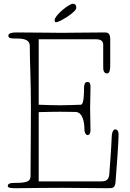

<svg xmlns="http://www.w3.org/2000/svg" viewBox="-20 -992 683 1012"><path d="M382 -950C382 -969 374 -972 363 -972C344 -972 268 -911 268 -886C268 -877 271 -875 276 -875C295 -875 382 -929 382 -950ZM586 -310C580 -310 570 -300 569 -273C567 -218 559 -109 556 -73C553 -39 533 -36 513 -36H184V-401C222 -402 260 -403 298 -403C336 -403 359 -402 377 -402C417 -402 425 -345 425 -309C425 -292 433 -280 442 -280C447 -280 457 -284 457 -307C457 -344 455 -382 455 -420C455 -458 457 -495 457 -533C457 -547 456 -560 440 -560C423 -560 423 -534 423 -530C423 -505 423 -440 406 -440C394 -440 336 -437 298 -437C259 -437 222 -439 184 -440V-785H487C500 -785 524 -782 524 -757V-645C524 -627 524 -605 544 -605C559 -605 561 -626 561 -651V-785C561 -813 551 -821 533 -821C415 -821 405 -819 306 -819C256 -819 154 -821 65 -821C45 -821 24 -818 24 -804C24 -789 41 -789 64 -789C91 -789 137 -789 137 -750C137 -659 143 -575 143 -425C143 -224 141 -205 141 -64C141 -36 122 -28 60 -28C34 -28 21 -25 21 -11C21 0 47 0 67 0C148 -1 229 -2 310 -2C391 -2 466 0 547 0C574 0 586 0 589 -33C596 -114 605 -254 605 -277C605 -293 604 -310 586 -310Z"/></svg>

Font: Life Savers
Style: Regular
Weight: 400
Designer: Pablo Impallari, Rodrigo Fuenzalida, Brenda Gallo
Foundry: Pablo Impallari, Rodrigo Fuenzalida, Brenda Gallo
Version: Version 3.000